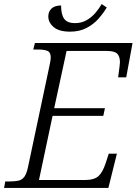

<svg xmlns="http://www.w3.org/2000/svg" viewBox="-37 -926 675 946"><path d="M-17 0 -11 -32H11Q37 -32 54.5 -36Q72 -40 83 -55Q94 -70 101 -103L204 -589Q208 -607 210.5 -621Q213 -635 213 -643Q213 -668 197.5 -675Q182 -682 150 -682H127L135 -714H616L585 -545H545Q546 -552 548 -567.5Q550 -583 552 -598Q554 -613 554 -619Q554 -648 540.5 -661.5Q527 -675 488 -675H291L230 -393H480L472 -355H222L155 -39H379Q427 -39 448 -58Q469 -77 484 -123L499 -169H539L497 0ZM308 -770Q254 -770 227.5 -792.5Q201 -815 201 -845Q201 -869 217 -884Q233 -899 264 -899Q264 -854 279.5 -833Q295 -812 333 -812Q364 -812 389.5 -826.5Q415 -841 433.5 -863Q452 -885 464 -906L489 -889Q473 -862 449 -834.5Q425 -807 390 -788.5Q355 -770 308 -770Z"/></svg>

Font: Noto Serif Light
Style: Italic
Weight: 300
Italic angle: -12°
Designer: Monotype Design Team
Foundry: Monotype Imaging Inc.
Version: Version 2.013